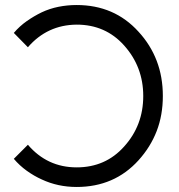

<svg xmlns="http://www.w3.org/2000/svg" viewBox="-20 -732 714 764"><path d="M285 -712Q435 -712 531 -606Q579 -554 603.5 -490Q628 -426 628 -350Q628 -274 603.5 -210.5Q579 -147 531 -94Q435 12 285 12Q210 12 146 -18Q115 -32 86.5 -52.5Q58 -73 35 -100L91 -156Q168 -66 285 -66Q400 -66 474 -149Q550 -233 550 -350Q550 -466 474 -551Q400 -634 285 -634Q168 -633 91 -544L35 -601Q58 -628 86.5 -648Q115 -668 146 -683Q178 -698 213 -705Q248 -712 285 -712Z"/></svg>

Font: Unageo
Style: Regular
Weight: 400
Designer: Richard Sepsi
Foundry: Richard Sepsi
Version: Version 2.000